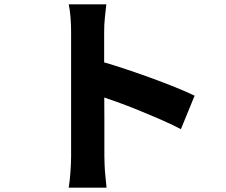

<svg xmlns="http://www.w3.org/2000/svg" viewBox="-20 -816 1040 883"><path d="M307 -98Q307 -118 307 -162.5Q307 -207 307 -264Q307 -321 307 -383Q307 -445 307 -503Q307 -561 307 -605.5Q307 -650 307 -671Q307 -699 304.5 -734Q302 -769 296 -796H469Q466 -769 462.5 -736.5Q459 -704 459 -671Q459 -647 459 -601Q459 -555 459 -497Q459 -439 459.5 -378Q460 -317 460 -260.5Q460 -204 460 -161Q460 -118 460 -98Q460 -84 461 -58Q462 -32 465 -3.5Q468 25 470 47H296Q301 17 304 -25Q307 -67 307 -98ZM427 -538Q477 -525 539 -504.5Q601 -484 665 -461Q729 -438 784.5 -415.5Q840 -393 875 -376L812 -222Q770 -244 719.5 -266Q669 -288 617.5 -309Q566 -330 517 -347.5Q468 -365 427 -379Z"/></svg>

Font: Noto Sans JP ExtraBold
Style: Regular
Weight: 800
Designer: Ryoko NISHIZUKA  (kana, bopomofo & ideographs); Paul D. Hunt (Latin, Greek & Cyrillic); Sandoll Communications , Soo-you
Foundry: Adobe
Version: Version 2.004-H2;hotconv 1.0.118;makeotfexe 2.5.65603